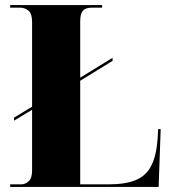

<svg xmlns="http://www.w3.org/2000/svg" viewBox="-20 -734 676 754"><path d="M20 0V-10H63Q79 -10 92.5 -22Q106 -34 106 -64V-303L35 -260V-272L106 -315V-648Q106 -680 92 -692Q78 -704 58 -704H20V-714H381V-704H341Q316 -704 305.5 -692Q295 -680 295 -651V-429L422 -507V-495L295 -417V-10H406Q473 -10 513.5 -27Q554 -44 574 -83Q594 -122 599 -189L601 -227H611L603 0Z"/></svg>

Font: Noto Serif Display SemiCondensed Black
Style: Regular
Weight: 900
Width: 4
Designer: Monotype Design Team
Foundry: Monotype Imaging Inc.
Version: Version 2.009